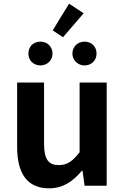

<svg xmlns="http://www.w3.org/2000/svg" viewBox="-20 -1008 677 1042"><path d="M559 -280V-560H485H412V-182C374 -132 344 -112 299 -112C244 -112 219 -142 219 -229V-560H73V-211C73 -70 125 14 246 14C323 14 376 -24 424 -81H428L439 0H559ZM152 -764C141 -752 134 -736 134 -717C134 -681 161 -653 199 -653C237 -653 265 -681 265 -717C265 -736 258 -752 246 -764C235 -775 218 -782 199 -782C180 -782 164 -775 152 -764ZM310 -915 266 -843 322 -806 378 -871 434 -936 355 -988ZM392 -672C404 -660 420 -653 439 -653C477 -653 504 -681 504 -717C504 -755 477 -782 439 -782C420 -782 404 -775 392 -764C380 -752 373 -736 373 -717C373 -699 380 -683 392 -672Z"/></svg>

Font: GenSekiGothic2 TW B
Style: Regular
Weight: 700
Version: Version 2.100;PS 2.1;hotconv 16.6.51;makeotf.lib2.5.65220 DE